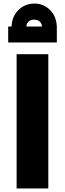

<svg xmlns="http://www.w3.org/2000/svg" viewBox="-20 -1057 364 1077"><path d="M171.9 -1037.1Q224.1 -1037.1 260 -1001.7Q295.9 -966.3 298.8 -908.2V-818.8H25.9V-908.2H44.9Q46.9 -964.4 82.8 -1000.2Q118.7 -1036.1 171.9 -1037.1ZM127.9 -908.2H215.8Q213.9 -926.8 201.9 -936.8Q189.9 -946.8 171.9 -946.8Q152.8 -946.8 141.1 -936.8Q129.4 -926.8 127.9 -908.2ZM73.2 0V-752.9H251V0Z"/></svg>

Font: Montserrat-Arabic
Style: Bold
Weight: 700
Designer: Mohamed Gaber
Foundry: Kief Type Foundry
Version: Version 5.008;PS 005.008;hotconv 1.0.88;makeotf.lib2.5.64775